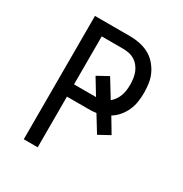

<svg xmlns="http://www.w3.org/2000/svg" viewBox="-171 -863 942 991"><g transform="rotate(30 300.0 -367.5)"><path d="M110 0V-735H319Q348 -735 376 -729.5Q404 -724 429.5 -711Q455 -698 474.5 -676.5Q494 -655 506.5 -629.5Q519 -604 523.5 -575.5Q528 -547 528 -518Q528 -491 524 -464Q520 -437 509 -412.5Q498 -388 480.5 -367Q463 -346 440 -332L492 -245L426 -209L367 -305Q355 -303 343 -302.5Q331 -302 319 -302H193V0ZM319 -375Q320 -375 321.5 -375Q323 -375 324 -375L267 -469L333 -505L398 -399Q411 -410 420.5 -424Q430 -438 435.5 -453.5Q441 -469 443 -485.5Q445 -502 445 -518Q445 -536 442.5 -554.5Q440 -573 433.5 -589.5Q427 -606 415.5 -620.5Q404 -635 388.5 -644.5Q373 -654 355 -657.5Q337 -661 319 -661H193V-375Z"/></g></svg>

Font: Iosevka Meiseki Sans
Style: Regular
Weight: 400
Monospace: yes
Designer: Belleve Invis
Foundry: Belleve Invis
Version: Version 11.2.6; ttfautohint (v1.8.4)